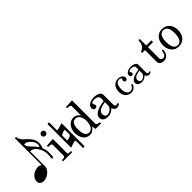

<svg xmlns="http://www.w3.org/2000/svg" viewBox="205 -2407 3886 3886"><g transform="rotate(-45 2148.5 -463.5)"><path d="M186.5 7.8C211.4 7.8 237.8 2 265.1 -8.8C292.5 -20 316.9 -34.2 338.4 -52.2C359.9 -69.3 377.9 -89.8 392.6 -113.8C406.7 -137.2 413.6 -160.6 413.6 -183.6V-616.7C432.1 -615.7 451.7 -611.3 472.2 -605C517.6 -588.4 558.1 -543.9 594.2 -471.2C615.7 -424.8 627 -374.5 627 -318.8C627 -288.6 624.5 -258.3 619.6 -227.5C618.7 -224.6 618.2 -221.7 618.2 -218.8C618.2 -204.1 626.5 -192.4 640.6 -192.4C648.4 -192.4 655.8 -198.2 660.6 -210C665.5 -218.8 668 -263.2 668 -343.8C668 -387.2 657.7 -427.7 638.2 -466.8L636.7 -475.6L638.2 -482.9C639.6 -486.8 642.6 -494.1 647 -505.4C650.4 -516.6 653.8 -532.7 657.7 -553.7C662.1 -574.2 663.6 -594.2 663.6 -612.8C663.6 -626 662.6 -638.2 660.6 -649.4C656.2 -682.1 645.5 -710.4 629.9 -734.4C613.8 -758.3 587.4 -789.1 550.8 -827.1C534.2 -844.2 519.5 -856.9 507.3 -866.7C488.3 -882.3 470.2 -900.4 454.6 -921.4C439 -942.4 427.7 -972.2 420.9 -1010.3C418.9 -1019 412.1 -1023.4 400.4 -1023.4L382.8 -1022.9V-253.4C362.3 -271 335 -279.8 301.8 -279.8C259.8 -279.8 222.2 -270.5 187.5 -252.4C152.8 -233.9 125 -210 105.5 -181.2C85 -152.3 75.2 -121.6 75.2 -88.4C75.2 -57.6 85.9 -34.7 107.9 -17.6C129.4 -0.5 155.8 7.8 186.5 7.8ZM603.5 -549.8C600.6 -549.8 598.6 -550.8 596.7 -553.2C572.8 -589.4 542.5 -625.5 504.4 -662.1C487.8 -677.7 472.7 -694.8 458 -713.9C444.8 -731.9 433.6 -755.9 424.8 -787.1C424.3 -787.6 423.8 -788.6 423.8 -790.5C423.8 -794.9 431.2 -800.3 438 -800.3H446.3C475.1 -800.3 502.4 -790 529.3 -769.5C555.2 -748.5 578.6 -722.7 597.7 -692.9C615.7 -665.5 625.5 -635.3 625.5 -602.1C625.5 -597.2 624.5 -590.3 624 -581.5C623.5 -579.1 623 -576.2 623 -574.2C622.6 -567.9 620.6 -561.5 616.7 -555.7C614.7 -551.3 610.8 -549.8 603.5 -549.8Z M742.2 -35.2V0H1004.4V-35.2H950.2C929.2 -35.2 916.5 -46.9 916.5 -77.1V-467.8L731.4 -454.1V-418.9H737.3C747.6 -418.9 758.3 -419.4 768.6 -419.4C801.8 -419.4 831.5 -414.6 831.5 -372.1V-78.1C831.5 -46.9 813.5 -36.1 785.2 -36.1ZM798.3 -676.8C798.3 -644 825.2 -617.2 858.4 -617.2C891.6 -617.2 918.5 -644 918.5 -676.8C918.5 -710 891.6 -736.8 858.4 -736.8C825.2 -736.8 798.3 -710 798.3 -676.8Z M1250.5 95.7C1258.8 95.7 1266.1 89.8 1266.1 80.6V-556.2C1266.1 -562 1261.2 -566.4 1255.4 -566.4C1252.9 -566.4 1251.5 -565.9 1250.5 -564.9L1231.4 -558.6C1227.5 -558.6 1227.5 -557.6 1227.1 -557.6C1226.6 -557.6 1222.2 -556.2 1213.9 -553.2C1164.1 -536.6 1130.4 -528.3 1112.3 -528.3C1104 -528.3 1099.6 -530.3 1099.6 -534.7V-746.6C1099.6 -755.9 1092.3 -761.7 1084.5 -761.7H1067.9C1057.6 -761.7 1052.7 -756.8 1052.7 -746.6V-93.3C1053.2 -85.9 1056.6 -81.5 1062.5 -81.5C1066.9 -81.5 1070.3 -82.5 1071.8 -84.5C1078.1 -87.4 1088.9 -91.8 1104.5 -97.7C1145.5 -113.8 1176.8 -122.6 1197.3 -122.6C1211.9 -122.6 1218.8 -118.2 1218.8 -108.4V80.6C1218.8 89.8 1225.6 95.7 1234.4 95.7ZM1114.7 -240.2C1105 -240.2 1099.6 -242.7 1099.6 -248V-378.9C1099.6 -384.8 1106.9 -391.6 1120.6 -399.4C1132.8 -406.7 1148.4 -414.1 1167.5 -420.9C1184.6 -426.8 1199.2 -429.7 1210.9 -429.7C1216.3 -429.7 1218.8 -427.7 1218.8 -423.3V-292.5C1218.8 -285.2 1212.4 -276.9 1199.2 -269C1188 -261.7 1173.3 -254.9 1155.3 -249C1138.7 -243.2 1125 -240.2 1114.7 -240.2Z M1313.5 -233.9C1313.5 -118.7 1377.4 8.8 1508.3 8.8C1571.3 8.8 1621.6 -31.2 1655.8 -84.5L1670.4 1H1829.1V-34.2C1803.2 -35.2 1742.7 -37.6 1742.7 -80.6V-746.6L1559.1 -735.4V-703.6C1583.5 -702.6 1655.8 -701.7 1655.8 -668.5V-397.5C1622.6 -449.7 1576.2 -480 1515.1 -480C1383.8 -480 1313.5 -353.5 1313.5 -233.9ZM1412.6 -243.2C1412.6 -320.3 1425.8 -436.5 1527.3 -436.5C1625.5 -436.5 1658.7 -324.2 1658.7 -243.2C1658.7 -163.6 1630.4 -37.6 1529.3 -37.6C1424.8 -37.6 1412.6 -167 1412.6 -243.2Z M1882.8 -102.1C1882.8 -22 1959.5 7.3 2028.3 7.3C2092.3 7.3 2148.4 -21 2190.4 -70.3C2214.4 -25.9 2237.8 7.3 2290 7.3C2308.6 6.3 2356 -7.3 2368.7 -32.2L2351.1 -56.6C2339.8 -49.8 2324.2 -42 2312.5 -42C2292 -42 2272 -68.4 2272 -86.9V-379.9C2272 -445.8 2177.7 -478.5 2103 -478.5C2029.3 -478.5 1907.2 -446.8 1907.2 -352.5C1907.2 -320.3 1925.3 -292.5 1960.4 -292.5C1992.2 -292.5 2013.7 -307.1 2013.7 -340.8C2013.7 -363.8 1991.2 -377.4 1991.2 -398.4V-399.9C1993.2 -437 2056.6 -439.9 2082.5 -439.9C2117.7 -439.9 2186.5 -418.5 2186.5 -373V-282.7C2090.3 -271 1882.8 -233.4 1882.8 -102.1ZM1977.1 -110.8C1977.1 -181.6 2034.2 -214.8 2096.2 -230.5C2116.7 -235.4 2162.1 -246.6 2186.5 -248.5V-153.8C2186.5 -87.9 2107.9 -32.2 2048.8 -32.2C2003.9 -32.2 1977.1 -68.4 1977.1 -110.8Z M2705.6 -4.4C2756.3 -4.4 2797.9 -25.4 2824.2 -69.8C2831.5 -82 2837.9 -95.2 2842.8 -112.3L2817.9 -125.5C2793 -82.5 2771 -41 2714.8 -41C2626.5 -41 2606.4 -129.9 2606.4 -201.2C2606.4 -270.5 2625 -370.1 2712.4 -370.1C2731.9 -370.1 2767.6 -364.7 2767.6 -338.4C2767.6 -322.3 2751 -310.5 2751 -293C2751 -269 2769 -251 2793 -251C2820.3 -251 2838.4 -275.4 2838.4 -301.8C2838.4 -367.2 2766.6 -398.4 2710.9 -398.4C2592.3 -398.4 2532.7 -305.7 2532.7 -194.3C2535.2 -86.4 2594.7 -6.3 2705.6 -4.4ZM2894 -90.8C2894 -27.8 2954.6 -4.4 3008.8 -4.4C3059.6 -4.4 3103.5 -26.9 3137.2 -65.9C3155.8 -30.8 3174.3 -4.4 3215.3 -4.4C3230.5 -5.4 3267.6 -16.1 3277.8 -35.6L3263.7 -55.2C3254.9 -49.3 3242.7 -43.5 3233.4 -43.5C3217.3 -43.5 3201.7 -64.5 3201.7 -79.1V-310.5C3201.7 -362.3 3127 -388.2 3067.9 -388.2C3009.8 -388.2 2913.6 -363.3 2913.6 -288.6C2913.6 -263.2 2927.2 -241.2 2955.6 -241.2C2980.5 -241.2 2997.6 -252.9 2997.6 -279.3C2997.6 -297.9 2978.5 -309.1 2979.5 -326.2C2981 -355.5 3031.7 -357.9 3051.8 -357.9C3079.6 -357.9 3133.8 -340.8 3133.8 -305.2V-233.4C3058.1 -224.1 2894 -194.8 2894 -90.8ZM2968.8 -97.7C2968.8 -153.8 3013.7 -180.2 3062.5 -192.4C3079.1 -196.3 3114.7 -204.6 3133.8 -206.5V-131.8C3133.8 -80.1 3071.8 -35.6 3025.4 -35.6C2989.7 -35.6 2968.8 -64.5 2968.8 -97.7Z M3505.9 -419.9V-85C3505.9 -22 3564.9 7.8 3627.9 7.8C3728.5 7.8 3773.9 -82 3773.9 -173.8H3740.7C3733.9 -123 3721.7 -42 3653.8 -42C3627.9 -42 3591.8 -64.9 3591.8 -96.2V-419.9H3737.8V-467.8H3590.8V-655.8H3556.6C3546.9 -556.2 3528.8 -491.2 3425.8 -454.1V-419.9Z M3831.1 -231.9C3831.1 -102.1 3905.8 15.1 4045.9 15.1C4191.9 15.1 4268.1 -97.2 4268.1 -231.9C4268.1 -369.1 4192.9 -479 4045.9 -479C3903.8 -479 3831.1 -361.8 3831.1 -231.9ZM3923.8 -232.9C3923.8 -315.9 3940.9 -442.9 4049.8 -442.9C4163.1 -442.9 4175.8 -321.8 4175.8 -236.8C4175.8 -153.8 4160.6 -21 4047.9 -21C3939.9 -21 3923.8 -153.8 3923.8 -232.9Z"/></g></svg>

Font: MusGlyphs
Style: Regular
Weight: 400
Version: Version 2.1